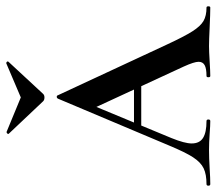

<svg xmlns="http://www.w3.org/2000/svg" viewBox="-67 -628 687 609"><g transform="rotate(-90 276.5 -323.5)"><path d="M183 -242H366L373 -219H168ZM557 0Q537 0 495 -2Q453 -4 435 -4Q418 -4 386 -2Q354 0 340 0Q336 0 336 -6Q336 -12 340 -12Q364 -12 374.5 -18Q385 -24 385 -37Q385 -51 370 -84L235 -376L272 -434L143 -123Q126 -81 126 -59Q126 -34 143.5 -23Q161 -12 197 -12Q202 -12 202 -6Q202 0 197 0Q183 0 157 -2Q129 -4 105 -4Q80 -4 46 -2Q16 0 -3 0Q-8 0 -8 -6Q-8 -12 -3 -12Q28 -12 47 -21Q66 -30 82 -54.5Q98 -79 120 -132L268 -483Q270 -487 274 -487Q278 -487 279 -483L440 -137Q465 -83 481.5 -57Q498 -31 514.5 -21.5Q531 -12 557 -12Q561 -12 561 -6Q561 0 557 0ZM156 -641Q156 -643 159 -645Q162 -647 163 -646L272 -601L380 -647H381Q384 -647 385.5 -644.5Q387 -642 385 -640L283 -530Q279 -526 272 -526Q264 -526 260 -530L157 -639Z"/></g></svg>

Font: Cormorant SC SemiBold
Style: Regular
Weight: 600
Designer: Christian Thalmann (Catharsis Fonts)
Foundry: Catharsis Fonts
Version: Version 4.000